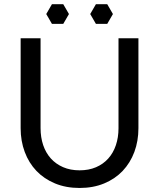

<svg xmlns="http://www.w3.org/2000/svg" viewBox="-20 -902 770 930"><path d="M365.5 -77Q410 -77 445 -92Q480 -107 504.2 -134Q528.5 -161 541.2 -198.5Q554 -236 554 -281V-716.5H650.5V-281Q650.5 -219 630.8 -166Q611 -113 574.2 -74.2Q537.5 -35.5 484.5 -13.5Q431.5 8.5 365.5 8.5Q299.5 8.5 246.5 -13.5Q193.5 -35.5 156.5 -74.2Q119.5 -113 99.8 -166Q80 -219 80 -281V-716.5H176.5V-281.5Q176.5 -236.5 189.2 -199Q202 -161.5 226.2 -134.5Q250.5 -107.5 285.8 -92.2Q321 -77 365.5 -77ZM314 -834 286.5 -881.5H231.5L204 -834L231.5 -786.5H286.5ZM527 -834 499.5 -881.5H444.5L417 -834L444.5 -786.5H499.5Z"/></svg>

Font: LatoHex
Style: Regular
Weight: 400
Designer: Lukasz Dziedzic
Foundry: tyPoland Lukasz Dziedzic
Version: Version 1.104; Western+Polish opensource